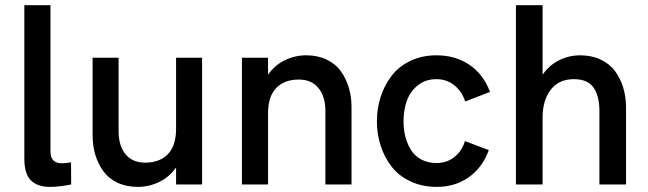

<svg xmlns="http://www.w3.org/2000/svg" viewBox="-20 -710 2493 739"><path d="M171.9 9.3Q124 9.3 98.9 -15.9Q73.7 -41 73.7 -99.1V-689.9H174.3V-126.5Q174.3 -81.5 218.3 -81.5Q230.5 -81.5 253.4 -85L253.9 0Q208.5 9.3 171.9 9.3Z M510.7 9.3Q465.8 9.3 431.6 -7.1Q397.5 -23.4 377.2 -51.8Q356.9 -80.1 346.7 -114.7Q336.4 -149.4 336.4 -189.5V-487.8H436.5V-204.6Q436.5 -148.9 463.1 -116.5Q489.7 -84 539.1 -84Q594.7 -84 626.2 -116.7Q657.7 -149.4 657.7 -213.9V-487.8H757.8V0H657.7V-65.4Q631.8 -28.3 592.5 -9.5Q553.2 9.3 510.7 9.3Z M911.1 0V-487.8H1011.7V-422.4Q1037.6 -459.5 1076.7 -478.3Q1115.7 -497.1 1158.2 -497.1Q1202.6 -497.1 1237.1 -480.7Q1271.5 -464.4 1291.7 -436Q1312 -407.7 1322.5 -373Q1333 -338.4 1333 -298.3V0H1232.4V-283.2Q1232.4 -338.4 1205.8 -371.1Q1179.2 -403.8 1129.9 -403.8Q1074.2 -403.8 1043 -371.1Q1011.7 -338.4 1011.7 -273.9V0Z M1661.1 9.3Q1605.5 9.3 1560.8 -11.5Q1516.1 -32.2 1488.3 -67.4Q1460.4 -102.5 1445.6 -147.7Q1430.7 -192.9 1430.7 -243.2Q1430.7 -292.5 1445.1 -337.2Q1459.5 -381.8 1487.1 -418Q1514.6 -454.1 1559.3 -475.6Q1604 -497.1 1660.2 -497.1Q1731.9 -497.1 1785.6 -461.4Q1839.4 -425.8 1866.2 -356.4L1770.5 -319.3Q1757.8 -358.4 1728.5 -381.8Q1699.2 -405.3 1660.2 -405.3Q1617.2 -405.3 1587.6 -381.1Q1558.1 -356.9 1545.7 -321.5Q1533.2 -286.1 1533.2 -243.2Q1533.2 -210.9 1540.5 -182.9Q1547.9 -154.8 1562.5 -131.8Q1577.1 -108.9 1602.3 -95.7Q1627.4 -82.5 1660.2 -82.5Q1699.7 -82.5 1728.8 -105.5Q1757.8 -128.4 1769.5 -167L1861.3 -132.3Q1837.4 -65.4 1784.7 -28.1Q1731.9 9.3 1661.1 9.3Z M1965.8 0V-689.9H2068.4V-422.4Q2094.2 -459.5 2132.3 -478.3Q2170.4 -497.1 2212.9 -497.1Q2257.3 -497.1 2292 -480.7Q2326.7 -464.4 2347.4 -436Q2368.2 -407.7 2378.7 -373Q2389.2 -338.4 2389.6 -298.3V0H2287.1V-283.2Q2287.1 -340.3 2264.6 -372.8Q2242.2 -405.3 2188.5 -405.3Q2130.9 -405.3 2099.6 -364.5Q2068.4 -323.7 2068.4 -257.3V0Z"/></svg>

Font: HK Grotesk SemiBold Legacy
Style: Regular
Weight: 600
Designer: Alfredo Marco Pradil
Foundry: Hanken Design Co.
Version: Version 2.022;PS 002.022;hotconv 1.0.88;makeotf.lib2.5.64775